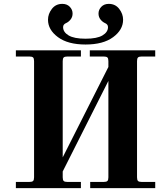

<svg xmlns="http://www.w3.org/2000/svg" viewBox="-20 -972 864 992"><path d="M62 0V-32H132Q146 -32 151 -37Q156 -42 156 -56V-656Q156 -670 151 -675Q146 -680 132 -680H62V-712H398V-680H328Q314 -680 309 -675Q304 -670 304 -656V-159L540 -626V-656Q540 -670 535 -675Q530 -680 516 -680H444V-712H782V-680H712Q698 -680 693 -675Q688 -670 688 -656V-56Q688 -42 693 -37Q698 -32 712 -32H782V0H446V-32H516Q530 -32 535 -37Q540 -42 540 -56V-554L304 -86V-56Q304 -42 309 -37Q314 -32 328 -32H398V0ZM228 -870Q228 -900 248 -926Q268 -952 302 -952Q326 -952 340.5 -937Q355 -922 355 -902Q355 -884 344.5 -871Q334 -858 320 -852Q315 -850 310.5 -845Q306 -840 306 -832Q306 -806 334.5 -789Q363 -772 422 -772Q481 -772 509.5 -789Q538 -806 538 -832Q538 -840 533.5 -845Q529 -850 524 -852Q510 -858 499.5 -871Q489 -884 489 -902Q489 -922 503.5 -937Q518 -952 542 -952Q576 -952 596 -926Q616 -900 616 -870Q616 -818 564.5 -780Q513 -742 422 -742Q331 -742 279.5 -780Q228 -818 228 -870Z"/></svg>

Font: Old Standard TT
Style: Bold
Weight: 700
Designer: Alexey Kryukov <alexios@thessalonica.org.ru>
Version: Version 2.2